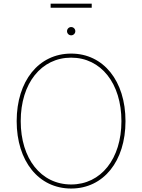

<svg xmlns="http://www.w3.org/2000/svg" viewBox="-20 -1034 787 1063"><path d="M374 9.8C552.7 9.8 674.8 -141.1 674.8 -363.3C674.8 -585.9 552.7 -737.3 374 -737.3C194.3 -737.3 72.3 -585.4 72.3 -363.3C72.3 -142.1 193.8 9.8 374 9.8ZM374 -12.7C206.5 -12.7 94.7 -156.2 94.7 -363.3C94.7 -573.7 209 -714.8 374 -714.8C539.1 -714.8 652.3 -572.3 652.3 -363.3C652.3 -154.8 539.1 -12.7 374 -12.7ZM374 -838.4C386.7 -838.4 397 -848.6 397 -861.3C397 -874 386.7 -884.3 374 -884.3C361.3 -884.3 351.1 -874 351.1 -861.3C351.1 -848.6 361.3 -838.4 374 -838.4ZM487.8 -1013.7H260.3V-991.2H487.8Z"/></svg>

Font: Raveo Thin
Style: Regular
Weight: 100
Designer: Jakub Foglar, Rasmus Andersson (Inter)
Foundry: Jakubfoglar.com
Version: Version 1.100;Glyphs 3.2.3 (3260)